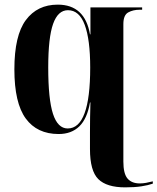

<svg xmlns="http://www.w3.org/2000/svg" viewBox="-20 -568 679 828"><path d="M520 240Q440 240 404 204.5Q368 169 368 75V2Q368 -33 368.5 -62.5Q369 -92 370 -126H368Q356 -56 322 -23Q288 10 233 10Q140 10 91 -57Q42 -124 42 -269Q42 -415 91.5 -481.5Q141 -548 229 -548Q346 -548 368 -420H370V-536H593V-526H582Q554 -526 533 -514.5Q512 -503 512 -464V129Q512 181 530 202Q548 223 583 223Q596 223 610 220.5Q624 218 639 214V224Q619 231 590 235.5Q561 240 520 240ZM272 -14Q369 -14 369 -277Q369 -397 345.5 -460.5Q322 -524 273 -524Q230 -524 209 -465Q188 -406 188 -277Q188 -140 208.5 -77Q229 -14 272 -14Z"/></svg>

Font: Noto Serif Display SemiCondensed
Style: Bold
Weight: 700
Width: 4
Designer: Monotype Design Team
Foundry: Monotype Imaging Inc.
Version: Version 2.009